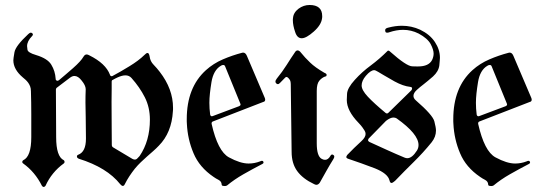

<svg xmlns="http://www.w3.org/2000/svg" viewBox="-20 -714 2143 758"><path d="M425.3 -414.6Q455.6 -430.7 491.2 -452.6Q527.3 -474.6 550.3 -497.1Q557.6 -504.9 562.5 -504.9Q568.4 -504.9 570.8 -490.7Q573.2 -471.7 586.4 -458.5Q593.3 -451.7 599.1 -444.6Q605 -437.5 610.4 -430.7Q663.1 -362.8 663.1 -288.6Q663.1 -285.2 663.1 -281.7Q663.1 -278.3 662.6 -274.9Q657.7 -189.9 606.9 -138.7Q596.7 -127.9 584.7 -117.4Q572.8 -106.9 560.5 -96.2Q548.3 -85.4 536.1 -73.7Q523.9 -62 512.2 -47.9Q501 -33.7 491 -18.6Q481 -3.4 472.7 13.2Q469.7 20 464.8 20Q460.4 20 454.6 13.2Q402.3 -52.7 291 -87.4Q283.7 -90.8 283.7 -95.9Q283.7 -101.1 288.6 -103Q319.3 -114.3 319.3 -166.5V-167V-167.5V-168Q319.3 -216.8 318.4 -252Q317.4 -287.1 317.4 -309.1Q317.4 -322.3 317.6 -335.4Q317.9 -348.6 318.4 -361.8V-362.3Q317.9 -377 302.7 -395.5Q288.6 -414.1 273.9 -414.1Q265.6 -414.1 256.3 -407.2L203.6 -367.2Q200.7 -364.3 200.7 -360.4Q200.7 -313 201.2 -266.4Q201.7 -219.7 201.7 -172.4Q201.7 -95.7 231.9 -81.5Q234.9 -79.1 234.9 -75Q234.9 -70.8 231.9 -68.8Q184.1 -34.2 159.7 19.5Q156.7 23.9 152.8 23.9Q151.9 23.9 150.9 23.9Q147.9 22.9 145.5 19.5Q118.2 -35.2 71.8 -68.4Q67.9 -70.3 67.9 -74.7Q67.9 -79.1 71.8 -81.5Q103.5 -96.2 103.5 -172.4V-263.2Q103.5 -308.6 102.1 -354Q102.1 -365.2 98.9 -373.3Q95.7 -381.3 91.1 -387.7Q86.4 -394 81.1 -398.9Q75.7 -403.8 70.3 -408.2Q32.7 -439.9 32.7 -476.1Q32.7 -482.4 37.1 -507.8Q41.5 -532.7 91.3 -579.1Q97.2 -585 102.1 -585Q104.5 -585 107.2 -582.8Q109.9 -580.6 109.9 -577.6Q109.9 -574.7 106.4 -571.3Q86.9 -551.3 86.9 -531.7Q86.9 -529.8 88.4 -518.1Q89.4 -506.3 122.6 -496.6Q168 -482.9 182.6 -458.5Q197.8 -433.6 199.7 -403.3Q199.7 -397.9 202.4 -396.5Q205.1 -395 206.5 -395Q209 -395 212.9 -397.5Q225.6 -408.2 239.3 -419.9Q252.9 -431.6 268.1 -444.8Q299.3 -472.2 309.6 -490.2Q314.9 -499 321.8 -499Q326.7 -499 331.5 -496.1Q331.5 -495.6 332.5 -495.6Q397.5 -463.4 414.1 -418.9Q415.5 -414.6 417.5 -413.8Q419.4 -413.1 420.4 -413.1Q423.3 -413.1 425.3 -414.6ZM420.4 -312Q420.9 -254.9 420.9 -212.6Q420.9 -170.4 421.4 -142.1Q421.4 -134.8 427.2 -131.8L502.4 -86.9Q507.8 -84 512.2 -84Q518.1 -84 522.5 -88.9L531.2 -98.1Q571.8 -157.7 571.8 -241.7Q571.8 -290 551.8 -329.8Q531.7 -369.6 499 -406.2Q489.7 -416.5 475.1 -416.5Q461.9 -416.5 443.8 -408.2Q439.9 -406.2 435.3 -404.1Q430.7 -401.9 424.8 -398.4Q420.9 -397 420.9 -392.6V-391.6V-391.1V-390.6Q420.9 -383.8 420.9 -364.3Q420.9 -344.7 420.4 -312Z M855 13.7Q854.5 2.4 842.8 -3.9Q832 -9.3 823.2 -15.6Q767.1 -53.7 744.1 -108.9Q720.7 -164.1 717.8 -225.1Q717.3 -230 717.3 -234.4Q717.3 -238.8 717.3 -243.7Q717.3 -368.7 793 -437Q822.3 -463.4 859.6 -479.5Q897 -495.6 936.5 -505.9Q938 -506.3 939.9 -506.3Q949.2 -506.3 954.6 -493.7L1024.9 -328.6Q1026.9 -324.2 1026.9 -320.3Q1026.9 -314.5 1021.5 -312H1020.5L820.3 -234.4Q815.4 -232.4 815.4 -227.1V-226.1V-225.6V-225.1Q839.8 -116.7 883.8 -92.8Q928.7 -68.4 961.4 -68.4Q984.9 -68.4 1007.3 -77.1Q1011.2 -79.1 1014.2 -79.1Q1018.1 -79.1 1019.3 -76.4Q1020.5 -73.7 1020.5 -72.3Q1020.5 -69.3 1016.1 -66.9Q976.6 -46.4 940.7 -25.9Q904.8 -5.4 876.5 18.1Q872.6 20.5 867.7 20.5Q865.7 20.5 860.4 19.8Q855 19 855 13.7ZM809.6 -262.2Q810.1 -258.3 812.3 -256.6Q814.5 -254.9 816.4 -254.9Q817.4 -254.9 820.3 -255.9L924.3 -294.9Q929.7 -297.4 929.7 -301.3Q929.7 -302.2 928.7 -305.2L869.1 -451.2Q867.2 -457.5 861.3 -457.5Q856.4 -457.5 851.6 -454.1Q822.8 -437 814.9 -390.1Q811 -366.2 808.8 -345.7Q806.6 -325.2 806.6 -308.1Q806.6 -285.2 809.6 -262.2Z M1202.1 -694.3Q1252 -694.3 1252 -650.4Q1252 -648.4 1252 -646.5Q1252 -644.5 1251.5 -642.1Q1248.5 -615.7 1218.8 -589.4Q1189 -563 1171.4 -563H1170.9Q1152.8 -563 1145 -588.4Q1136.2 -614.3 1136.2 -633.8Q1136.2 -636.2 1136.2 -638.2Q1136.2 -640.1 1136.7 -642.1Q1138.2 -664.1 1158.7 -679.7Q1178.7 -694.3 1202.1 -694.3ZM1127.9 -382.3Q1127.9 -391.6 1125 -397.5Q1116.7 -410.2 1110.8 -410.2Q1107.9 -410.2 1105 -406.7L1085.4 -386.7Q1081.1 -381.8 1076.7 -381.8Q1073.7 -381.8 1070.6 -384.8Q1067.4 -387.7 1067.4 -391.6Q1067.4 -397 1072.8 -403.8Q1094.7 -430.7 1111.6 -457.5Q1128.4 -484.4 1146.5 -510.7Q1150.4 -515.1 1154.8 -515.1Q1159.7 -515.1 1164.6 -510.3Q1174.8 -497.6 1184.8 -486.8Q1194.8 -476.1 1204.6 -466.8Q1223.6 -448.2 1260.3 -426.8Q1269.5 -423.3 1269.5 -418.5Q1269.5 -418 1268.8 -415Q1268.1 -412.1 1262.7 -411.6Q1250 -406.7 1240.2 -394.8Q1230.5 -382.8 1230.5 -355V-148.4Q1230.5 -98.6 1249 -87.4Q1256.3 -83 1263.2 -83Q1275.4 -83 1284.2 -98.1Q1287.1 -104 1291.5 -104Q1293.5 -104 1296.6 -101.8Q1299.8 -99.6 1299.8 -95.7Q1299.8 -91.8 1295.9 -85.4Q1281.2 -62 1268.6 -39.3Q1255.9 -16.6 1242.7 6.8Q1236.8 15.6 1229 15.6Q1225.1 15.6 1219.7 12.7Q1175.3 -8.3 1153.3 -38.6Q1131.3 -68.8 1131.3 -114.7Z M1513.2 -605Q1541 -612.3 1566.9 -612.3Q1604.5 -612.3 1638.7 -596.7Q1677.2 -578.1 1697 -548.1Q1716.8 -518.1 1716.8 -485.8Q1716.8 -482.4 1716.1 -474.9Q1715.3 -467.3 1714.4 -455.6Q1711.4 -432.1 1689.5 -412.1Q1678.2 -402.3 1669.4 -395Q1660.6 -387.7 1653.1 -381.8Q1645.5 -376 1638.9 -370.6Q1632.3 -365.2 1626 -359.4Q1612.3 -347.2 1612.3 -335.4Q1612.3 -325.7 1622.1 -317.4Q1688.5 -259.8 1694.8 -234.9Q1701.2 -210 1701.2 -198.7Q1701.2 -173.8 1684.1 -152.3Q1650.4 -110.8 1613.3 -74.5Q1576.2 -38.1 1539.6 0Q1530.3 8.3 1525.4 8.3Q1520 8.3 1517.6 -2Q1511.2 -28.8 1460.4 -49.3Q1434.6 -59.1 1407.7 -68.8Q1380.9 -78.6 1352.5 -87.9Q1347.2 -90.3 1347.2 -94.2Q1347.2 -97.2 1351.1 -102.5Q1377.9 -130.4 1406.7 -156.7Q1423.3 -171.9 1423.3 -185.1Q1423.3 -187.5 1422.6 -190.7Q1421.9 -193.8 1418.9 -199Q1416 -204.1 1410.6 -211.4Q1405.3 -218.8 1395.5 -229Q1349.1 -276.9 1349.1 -319.3Q1349.1 -320.3 1349.4 -326.2Q1349.6 -332 1350.1 -343.3Q1351.1 -366.2 1380.9 -398.9Q1409.2 -430.2 1443.8 -455.6Q1478.5 -481.4 1509.8 -512.7Q1511.2 -514.2 1513.2 -514.2Q1516.1 -514.2 1520 -510.3Q1585.4 -452.1 1607.9 -452.1Q1619.1 -451.7 1624.8 -451.7Q1630.4 -451.7 1630.9 -451.7Q1672.9 -451.7 1686 -477.5Q1691.9 -490.2 1691.9 -502.4Q1691.9 -517.6 1680.2 -540Q1668 -562.5 1632.8 -581.5Q1603.5 -596.2 1571.3 -596.2Q1545.4 -596.2 1516.1 -586.4Q1512.7 -585 1508.8 -585Q1502.4 -585 1501.5 -589.1Q1500.5 -593.3 1500.5 -594.7Q1500.5 -602.5 1513.2 -605ZM1502.4 -268.1Q1504.9 -266.1 1507.8 -266.1Q1510.7 -266.1 1513.2 -268.6L1604 -357.4Q1606.9 -361.3 1606.9 -364.3Q1606.9 -365.2 1606 -367.9Q1605 -370.6 1599.1 -371.1Q1571.8 -374 1537.6 -392.6Q1510.3 -408.2 1494.4 -417.5Q1478.5 -426.8 1473.1 -430.2Q1461.9 -437 1457.5 -437Q1443.4 -437 1424.3 -414.6Q1407.7 -395 1407.7 -376.5Q1407.7 -358.4 1432.1 -332.3Q1456.5 -306.2 1502.4 -268.1ZM1435.1 -166.5Q1433.1 -163.1 1433.1 -160.6Q1433.1 -156.7 1438 -153.8Q1473.1 -137.7 1507.6 -122.1Q1542 -106.4 1577.1 -91.8Q1583 -89.4 1587.9 -89.4Q1606.9 -89.4 1626 -119.6Q1632.3 -129.4 1632.3 -141.6Q1632.3 -185.1 1545.9 -246.6Q1540.5 -250 1533.2 -250Q1521 -250 1503.9 -236.8Z M1907.2 13.7Q1906.7 2.4 1895 -3.9Q1884.3 -9.3 1875.5 -15.6Q1819.3 -53.7 1796.4 -108.9Q1772.9 -164.1 1770 -225.1Q1769.5 -230 1769.5 -234.4Q1769.5 -238.8 1769.5 -243.7Q1769.5 -368.7 1845.2 -437Q1874.5 -463.4 1911.9 -479.5Q1949.2 -495.6 1988.8 -505.9Q1990.2 -506.3 1992.2 -506.3Q2001.5 -506.3 2006.8 -493.7L2077.1 -328.6Q2079.1 -324.2 2079.1 -320.3Q2079.1 -314.5 2073.7 -312H2072.8L1872.6 -234.4Q1867.7 -232.4 1867.7 -227.1V-226.1V-225.6V-225.1Q1892.1 -116.7 1936 -92.8Q1981 -68.4 2013.7 -68.4Q2037.1 -68.4 2059.6 -77.1Q2063.5 -79.1 2066.4 -79.1Q2070.3 -79.1 2071.5 -76.4Q2072.8 -73.7 2072.8 -72.3Q2072.8 -69.3 2068.4 -66.9Q2028.8 -46.4 1992.9 -25.9Q1957 -5.4 1928.7 18.1Q1924.8 20.5 1919.9 20.5Q1918 20.5 1912.6 19.8Q1907.2 19 1907.2 13.7ZM1861.8 -262.2Q1862.3 -258.3 1864.5 -256.6Q1866.7 -254.9 1868.7 -254.9Q1869.6 -254.9 1872.6 -255.9L1976.6 -294.9Q1981.9 -297.4 1981.9 -301.3Q1981.9 -302.2 1981 -305.2L1921.4 -451.2Q1919.4 -457.5 1913.6 -457.5Q1908.7 -457.5 1903.8 -454.1Q1875 -437 1867.2 -390.1Q1863.3 -366.2 1861.1 -345.7Q1858.9 -325.2 1858.9 -308.1Q1858.9 -285.2 1861.8 -262.2Z"/></svg>

Font: UnifrakturMaguntia sl
Style: Regular
Weight: 400
Designer: j. 'mach' wust, based on a font by Peter Wiegel, original typeface by Carl Albert Fahrenwaldt 1901
Version: Version 2010-11-24